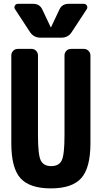

<svg xmlns="http://www.w3.org/2000/svg" viewBox="-20 -990 540 1019"><path d="M344.7 -969.7H424.8Q435.5 -969.7 440.9 -960.4Q446.3 -951.2 440.4 -941.4L360.4 -819.3Q341.8 -790 304.7 -790H195.3Q159.2 -790 139.6 -819.3L59.6 -941.4Q53.7 -951.2 59.1 -960.4Q64.5 -969.7 75.2 -969.7H155.3Q191.4 -969.7 205.1 -938.5L249 -845.7Q249 -844.7 250 -844.7Q251 -844.7 251 -845.7L294.9 -938.5Q308.6 -969.7 344.7 -969.7ZM424.8 -730.5Q439.5 -730.5 449.7 -720.2Q460 -710 460 -695.3V-230.5Q460 -98.6 411.1 -44.4Q362.3 9.8 250 9.8Q137.7 9.8 88.9 -43.9Q40 -97.7 40 -230.5V-695.3Q40 -710 49.8 -720.2Q59.6 -730.5 75.2 -730.5H147.5Q162.1 -730.5 171.9 -720.2Q181.6 -710 181.6 -695.3V-269.5Q181.6 -168.9 196.3 -138.7Q210.9 -108.4 252 -108.4Q293 -108.4 307.6 -138.7Q322.3 -168.9 322.3 -269.5V-695.3Q322.3 -710 332 -720.2Q341.8 -730.5 357.4 -730.5Z"/></svg>

Font: Rounded-L Mgen+ 1m bold
Style: Bold
Weight: 700
Designer: [Source Han Sans]
Ryoko NISHIZUKA  (kana & ideographs); Paul D. Hunt (Latin, Greek & Cyrillic); Wenlong ZHANG  (bopomofo
Version: Version 1.059.20150602